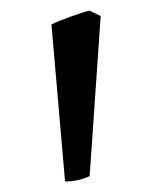

<svg xmlns="http://www.w3.org/2000/svg" viewBox="-20 -743 290 366"><path d="M150.9 -407.2Q147 -405.3 141.4 -403.3Q135.7 -401.4 129.4 -399.9Q123 -398.4 116.5 -397.7Q109.9 -397 104 -397L78.1 -696.3Q83.5 -699.2 93.8 -703.4Q104 -707.5 115 -711.4Q126 -715.3 135.7 -718.5Q145.5 -721.7 150.9 -722.7L171.9 -712.4Z"/></svg>

Font: Gentium Plus Phon
Style: Regular
Weight: 400
Designer: J. Victor Gaultney, Annie Olsen, Iska Routamaa, Becca Hirsbrunner
Foundry: SIL International
Version: Version 5.000